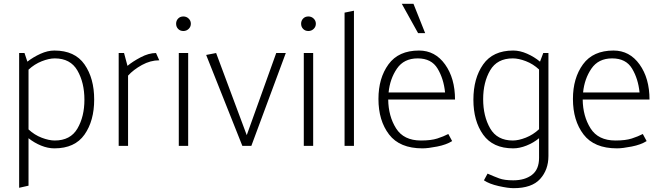

<svg xmlns="http://www.w3.org/2000/svg" viewBox="-20 -762 3461 1003"><path d="M129 -86Q160 -57 198 -42.5Q236 -28 266 -28Q348 -28 384.5 -90.5Q421 -153 421 -241Q421 -330 384.5 -393.5Q348 -457 266 -457Q236 -457 198 -442Q160 -427 129 -398ZM80 219V-485H108L123 -440Q154 -464 191.5 -481Q229 -498 264 -498Q371 -498 421.5 -425.5Q472 -353 472 -242Q472 -131 421.5 -59Q371 13 264 13Q230 13 194.5 -1.5Q159 -16 129 -40V208Z M600 0V-485H628L646 -418Q672 -440 714.5 -462.5Q757 -485 795 -485L812 -447Q766 -447 721.5 -422.5Q677 -398 649 -367V0Z M938 -600Q921 -600 910.5 -611Q900 -622 900 -638Q900 -654 910.5 -665Q921 -676 938 -676Q954 -676 965.5 -665Q977 -654 977 -638Q977 -622 965.5 -611Q954 -600 938 -600ZM914 0V-485H963V0Z M1246 0 1057 -475 1109 -485 1269 -56 1423 -485H1473L1293 0Z M1591 -600Q1574 -600 1563.5 -611Q1553 -622 1553 -638Q1553 -654 1563.5 -665Q1574 -676 1591 -676Q1607 -676 1618.5 -665Q1630 -654 1630 -638Q1630 -622 1618.5 -611Q1607 -600 1591 -600ZM1567 0V-485H1616V0Z M1780 0V-696L1829 -706V0Z M2079 -742H2140L2201 -589H2164ZM2357 -242H2008Q2009 -155 2049 -91.5Q2089 -28 2179 -28Q2232 -28 2264.5 -38.5Q2297 -49 2322 -62L2342 -25Q2312 -6 2264 3.5Q2216 13 2187 13Q2068 13 2012.5 -59.5Q1957 -132 1957 -245Q1957 -354 2009.5 -426Q2062 -498 2169 -498Q2253 -498 2305 -425.5Q2357 -353 2357 -242ZM2305 -279Q2298 -350 2266 -403.5Q2234 -457 2162 -457Q2090 -457 2053.5 -403.5Q2017 -350 2010 -279Z M2796 -399Q2765 -428 2727 -442.5Q2689 -457 2659 -457Q2577 -457 2540.5 -394.5Q2504 -332 2504 -244Q2504 -155 2540.5 -91.5Q2577 -28 2659 -28Q2689 -28 2727 -43Q2765 -58 2796 -87ZM2845 53Q2845 125 2801.5 173Q2758 221 2663 221Q2634 221 2585 210Q2536 199 2508 180L2527 145Q2561 160 2588 170Q2615 180 2661 180Q2722 180 2759 151.5Q2796 123 2796 63V-40Q2767 -16 2730.5 -1.5Q2694 13 2661 13Q2555 13 2504 -58.5Q2453 -130 2453 -241Q2453 -353 2504 -425.5Q2555 -498 2661 -498Q2696 -498 2733.5 -481.5Q2771 -465 2801 -440L2818 -485H2845Z M3373 -242H3024Q3025 -155 3065 -91.5Q3105 -28 3195 -28Q3248 -28 3280.5 -38.5Q3313 -49 3338 -62L3358 -25Q3328 -6 3280 3.5Q3232 13 3203 13Q3084 13 3028.5 -59.5Q2973 -132 2973 -245Q2973 -354 3025.5 -426Q3078 -498 3185 -498Q3269 -498 3321 -425.5Q3373 -353 3373 -242ZM3321 -279Q3314 -350 3282 -403.5Q3250 -457 3178 -457Q3106 -457 3069.5 -403.5Q3033 -350 3026 -279Z"/></svg>

Font: Palanquin Thin
Style: Regular
Weight: 250
Designer: Pria Ravichandran
Version: Version 1.001